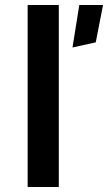

<svg xmlns="http://www.w3.org/2000/svg" viewBox="-20 -744 430 764"><path d="M90 0V-724H214V0ZM268.5 -555 295.5 -724H390L361 -575.5Z"/></svg>

Font: Science Gothic
Style: Regular
Weight: 400
Designer: Thomas Phinney, Vassil Kateliev, Brandon Buerkle
Foundry: Font Detective LLC
Version: Version 1.018